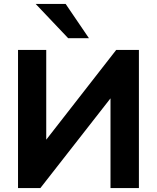

<svg xmlns="http://www.w3.org/2000/svg" viewBox="-20 -960 800 980"><path d="M72 0V-705H216V-247L573 -705H689V0H544V-458L186 0ZM328 -765 162 -940H315L434 -765Z"/></svg>

Font: Mulish ExtraBold
Style: Regular
Weight: 800
Designer: Vernon Adams
Foundry: Vernon Adams
Version: Version 3.603; ttfautohint (v1.8.3)